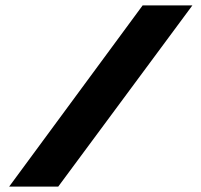

<svg xmlns="http://www.w3.org/2000/svg" viewBox="-20 -694 749 714"><path d="M14 0 510.5 -674H695.5L196.5 0Z"/></svg>

Font: Anybody UltraExpanded Regular
Style: Bold
Weight: 700
Width: 9
Designer: Tyler Finck
Foundry: Etcetera Type Company
Version: Version 1.010; ttfautohint (v1.8.3) -l 8 -r 50 -G 200 -x 14 